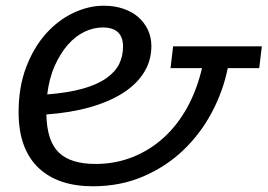

<svg xmlns="http://www.w3.org/2000/svg" viewBox="-20 -639 935 671"><path d="M314 -66Q382 -66 442 -89.5Q502 -113 550.5 -156.5Q599 -200 633.5 -262Q668 -324 686 -401H576L585 -477H895L886 -401H776Q760 -321 720.5 -246.5Q681 -172 621 -114.5Q561 -57 481 -22.5Q401 12 304 12Q244 12 196.5 -4Q149 -20 115 -52Q81 -84 63 -132.5Q45 -181 45 -247Q45 -334 71 -403Q97 -472 139.5 -520Q182 -568 235.5 -593.5Q289 -619 343 -619Q380 -619 411 -608.5Q442 -598 463.5 -579Q485 -560 497 -534.5Q509 -509 509 -478Q509 -427 483 -385.5Q457 -344 409 -313.5Q361 -283 293.5 -264Q226 -245 142 -239Q144 -146 185.5 -106Q227 -66 314 -66ZM339 -543Q307 -543 275.5 -528Q244 -513 217.5 -483Q191 -453 171.5 -409.5Q152 -366 145 -309Q220 -315 270.5 -329.5Q321 -344 352 -366Q383 -388 396.5 -415.5Q410 -443 410 -476Q410 -543 339 -543Z"/></svg>

Font: Yekcdsyqcyvpieeyorgstswgcgt
Style: Regular
Weight: 400
Italic angle: -8°
Designer: Carrois Corporate & Edenspiekermann
Foundry: Carrois Corporate GbR & Edenspiekermann AG
Version: Version 2.001